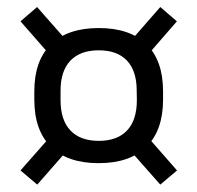

<svg xmlns="http://www.w3.org/2000/svg" viewBox="-20 -574 547 532"><path d="M253.2 -121.9Q166.8 -121.9 121 -167.4Q75.1 -212.9 75.1 -297.7V-321.2Q75.1 -406 121.2 -451.2Q167.3 -496.3 253.7 -496.3Q340.1 -496.3 386 -451.2Q431.8 -406 431.8 -321.2V-297.7Q431.8 -212.9 385.7 -167.4Q339.6 -121.9 253.2 -121.9ZM253.7 -183.7Q304.8 -183.7 332 -212.4Q359.2 -241.2 359.2 -296.5L358.8 -322.4Q358.8 -377.6 331.8 -406.1Q304.8 -434.6 253.7 -434.6Q202.5 -434.6 175.2 -406.1Q147.8 -377.6 147.8 -322.4V-296.5Q147.8 -241.2 175.2 -212.4Q202.5 -183.7 253.7 -183.7ZM334 -164.5 379.7 -205.4 470.5 -101.7 424.1 -62.5ZM128.9 -206.4 172.8 -164.6 83.2 -62.5 36.8 -101.7ZM171.5 -453.7 124.3 -414.9 36.8 -514.9 82.7 -554.5ZM379.4 -410.4 334 -451.5 424.1 -554.5 470.1 -514.9Z"/></svg>

Font: Anek Kannada Medium
Style: Regular
Weight: 500
Designer: Vaishnavi Murthy, Maithili Shingre (Kannada) & Yesha Goshar (Latin)
Foundry: Ek Type
Version: Version 1.003